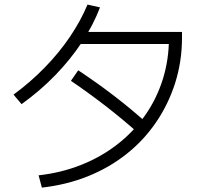

<svg xmlns="http://www.w3.org/2000/svg" viewBox="-20 -836 920 851"><path d="M151.1 -58.9Q251.1 -70 339.4 -105Q427.8 -140 499.4 -195.6Q571.1 -251.1 622.8 -324.4Q674.4 -397.8 701.7 -485Q728.9 -572.2 728.9 -668.9L754.4 -641.1H317.8V-694.4H786.7V-668.9Q786.7 -564.4 756.7 -469.4Q726.7 -374.4 671.7 -293.9Q616.7 -213.3 540 -152.8Q463.3 -92.2 368.9 -54.4Q274.4 -16.7 165.6 -4.4ZM40 -416.7Q114.4 -471.1 178.3 -536.7Q242.2 -602.2 290.6 -673.9Q338.9 -745.6 367.8 -815.6L423.3 -803.3Q393.3 -724.4 342.8 -648.3Q292.2 -572.2 225.6 -503.3Q158.9 -434.4 75.6 -374.4ZM602.2 -237.8Q527.8 -304.4 451.1 -363.9Q374.4 -423.3 294.4 -477.8L326.7 -524.4Q412.2 -467.8 490 -407.8Q567.8 -347.8 637.8 -284.4Z"/></svg>

Font: Paperlogy 3 Light
Style: Regular
Weight: 300
Designer: redesigned by Lee Juim, glyphs from Gmarket Sans & Montserrat
Foundry: PT&
Version: Version 1.001